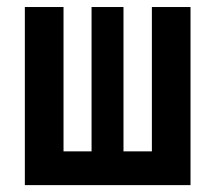

<svg xmlns="http://www.w3.org/2000/svg" viewBox="-20 -538 626 558"><path d="M421.4 0V-517.6H533.7V0ZM72.8 0V-98.1H515.6V0ZM52.2 0V-517.6H164.6V0ZM246.1 0V-517.6H338.9V0Z"/></svg>

Font: Cascadia Code Medium
Style: Regular
Weight: 500
Monospace: yes
Designer: Aaron Bell
Foundry: Saja Typeworks
Version: Version 2407.024